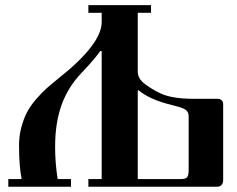

<svg xmlns="http://www.w3.org/2000/svg" viewBox="-20 -713 906 733"><path d="M11.7 0V-29.3H62.5Q52.7 -80.1 52.7 -158.2Q52.7 -194.3 61.5 -227.1Q70.3 -259.8 83 -284.2Q95.7 -308.6 117.2 -333.5Q138.7 -358.4 157.2 -375Q175.8 -391.6 201.2 -412.1Q368.2 -543.9 368.2 -628.9V-664.1H317.4V-693.4H556.6V-664.1H505.9V-439.5Q505.9 -414.1 530.3 -394.5Q554.7 -375 590.8 -357.4Q634.8 -335.9 716.8 -335.9H808.6Q819.3 -335.9 824.7 -331.5Q830.1 -327.1 831.1 -322.8Q832 -318.4 832 -310.5V-25.4Q832 -13.7 825.7 -6.8Q819.3 0 807.6 0H317.4V-29.3H368.2V-517.6L363.3 -518.6Q336.9 -482.4 293 -436.5Q240.2 -381.8 215.3 -313Q190.4 -244.1 190.4 -153.3Q190.4 -89.8 200.2 -29.3H251V0ZM505.9 -29.3H669.9Q689.5 -29.3 694.8 -37.1Q700.2 -44.9 700.2 -62.5V-263.7Q700.2 -271.5 699.7 -276.4Q699.2 -281.2 695.3 -287.1Q691.4 -293 683.6 -296.9Q673.8 -302.7 634.8 -312.5Q552.7 -332 507.8 -369.1L505.9 -367.2Z"/></svg>

Font: Monomakh Unicode TT
Style: Medium
Weight: 500
Designer: Alexey Kryukov, Aleksandr Andreev
Version: Version 1.1